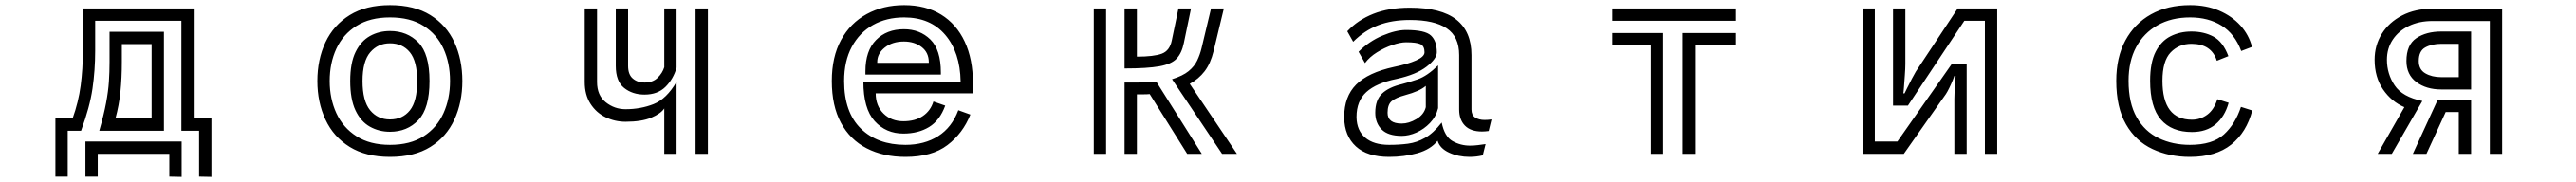

<svg xmlns="http://www.w3.org/2000/svg" viewBox="-20 -600 10040 710"><path d="M756 -90H687V-519H351V-402Q351 -326 340.5 -254Q330 -182 296 -90H244V89H196V-138H263Q286 -202 294.5 -266.5Q303 -331 303 -402V-567H735V-138H804V90L756 89ZM367 -90Q385 -153 393.5 -198.5Q402 -244 404.5 -281.5Q407 -319 407 -358V-476H619V-90ZM455 -428V-358Q455 -296 449.5 -242.5Q444 -189 430 -138H571V-428ZM640 0H361V89H313V-48H688V90L640 89Z M1500 12Q1406 12 1343 -27Q1280 -66 1248.5 -133.5Q1217 -201 1217 -284Q1217 -368 1248.5 -435Q1280 -502 1343 -541Q1406 -580 1500 -580Q1595 -580 1657.5 -541Q1720 -502 1751 -435Q1782 -368 1782 -284Q1782 -201 1751 -133.5Q1720 -66 1657.5 -27Q1595 12 1500 12ZM1500 -35Q1579 -35 1631 -68.5Q1683 -102 1708.5 -158.5Q1734 -215 1734 -284Q1734 -354 1708.5 -410Q1683 -466 1631 -499Q1579 -532 1500 -532Q1422 -532 1369.5 -499Q1317 -466 1291 -410Q1265 -354 1265 -284Q1265 -215 1291 -158.5Q1317 -102 1369.5 -68.5Q1422 -35 1500 -35ZM1500 -86Q1457 -86 1421.5 -106Q1386 -126 1365.5 -169.5Q1345 -213 1345 -284Q1345 -355 1366 -397.5Q1387 -440 1422 -459.5Q1457 -479 1500 -479Q1567 -479 1610.5 -434.5Q1654 -390 1654 -284Q1654 -177 1610.5 -131.5Q1567 -86 1500 -86ZM1500 -134Q1549 -134 1577.5 -169.5Q1606 -205 1606 -284Q1606 -361 1577.5 -396Q1549 -431 1500 -431Q1453 -431 1423 -396Q1393 -361 1393 -284Q1393 -206 1422.5 -170Q1452 -134 1500 -134Z M2617 -567V-336Q2604 -291 2573.5 -261Q2543 -231 2492 -231Q2445 -231 2412.5 -257Q2380 -283 2380 -343V-567H2428V-343Q2428 -309 2446.5 -293.5Q2465 -278 2492 -278Q2524 -278 2543 -296.5Q2562 -315 2569 -338V-567ZM2691 -567H2739V0H2691ZM2569 -177Q2556 -157 2518.5 -141Q2481 -125 2418 -125Q2377 -125 2340.5 -142.5Q2304 -160 2281.5 -195Q2259 -230 2259 -280V-567H2307V-280Q2307 -228 2341 -201Q2375 -174 2418 -174Q2477 -174 2527.5 -194Q2578 -214 2617 -281V0H2569Z M3762 -153Q3733 -80 3672.5 -34Q3612 12 3509 12Q3423 12 3358 -21.5Q3293 -55 3257.5 -121Q3222 -187 3222 -284Q3222 -378 3258 -444Q3294 -510 3358 -545Q3422 -580 3504 -580Q3588 -580 3648 -543Q3708 -506 3740 -437.5Q3772 -369 3772 -275Q3772 -266 3772 -256Q3772 -246 3771 -236H3393Q3393 -187 3423.5 -157Q3454 -127 3501 -127Q3547 -127 3577 -147.5Q3607 -168 3618 -204L3664 -188Q3643 -130 3601 -104.5Q3559 -79 3501 -79Q3433 -79 3389 -127.5Q3345 -176 3345 -282H3724Q3722 -396 3664 -464Q3606 -532 3504 -532Q3435 -532 3382.5 -502.5Q3330 -473 3300 -417.5Q3270 -362 3270 -284Q3270 -162 3335 -98.5Q3400 -35 3509 -35Q3583 -35 3636.5 -69Q3690 -103 3715 -170ZM3353 -322Q3353 -402 3394.5 -444Q3436 -486 3503 -486Q3565 -486 3606 -446Q3647 -406 3647 -317V-309H3353ZM3600 -357Q3600 -395 3572 -416.5Q3544 -438 3503 -438Q3458 -438 3428.5 -414.5Q3399 -391 3399 -358V-355H3600Z M4548 -291Q4590 -304 4612.5 -322.5Q4635 -341 4646 -364Q4657 -387 4663 -412L4700 -567H4750L4710 -401Q4698 -352 4675 -322Q4652 -292 4617 -273L4801 0H4743ZM4243 -567H4291V0H4243ZM4622 -567 4594 -432Q4586 -393 4566 -371.5Q4546 -350 4499 -341.5Q4452 -333 4363 -333V-567H4411V-379Q4477 -379 4508 -390.5Q4539 -402 4547 -442L4573 -567ZM4461 -233Q4451 -232 4436.5 -232Q4422 -232 4411 -232V0H4363V-278H4405Q4426 -278 4447 -278.5Q4468 -279 4487 -281L4664 0H4607Z M5782 -89Q5775 -88 5768.5 -87.5Q5762 -87 5756 -87Q5712 -87 5689.5 -110Q5667 -133 5667 -173V-385Q5667 -457 5618.5 -489.5Q5570 -522 5475 -522Q5405 -522 5351.5 -501.5Q5298 -481 5254 -437L5231 -478Q5272 -522 5332.5 -546Q5393 -570 5475 -570Q5597 -570 5656 -523.5Q5715 -477 5715 -385V-173Q5715 -151 5729.5 -141.5Q5744 -132 5766 -132Q5773 -132 5779.5 -132.5Q5786 -133 5793 -134ZM5759 6Q5734 12 5708 12Q5664 12 5628 -4.5Q5592 -21 5583 -51Q5556 -17 5504.5 -2.5Q5453 12 5394 12Q5309 12 5264.5 -29Q5220 -70 5219 -141V-144Q5219 -223 5265.5 -270Q5312 -317 5413 -339Q5467 -350 5499.5 -364.5Q5532 -379 5532 -396Q5532 -420 5516.5 -427.5Q5501 -435 5460 -435Q5438 -435 5407 -424.5Q5376 -414 5347 -396Q5318 -378 5300 -354L5275 -398Q5316 -439 5368 -461Q5420 -483 5460 -483Q5534 -483 5557 -461.5Q5580 -440 5580 -396Q5580 -371 5540 -340Q5500 -309 5423 -292Q5344 -276 5305.5 -241Q5267 -206 5267 -144V-142Q5268 -91 5301 -63Q5334 -35 5394 -35Q5433 -35 5467.5 -39.5Q5502 -44 5534.5 -62.5Q5567 -81 5599 -122Q5610 -67 5641.5 -49.5Q5673 -32 5709 -32Q5725 -32 5740.5 -34Q5756 -36 5770 -38ZM5585 -178Q5577 -145 5553.5 -120.5Q5530 -96 5500.5 -83Q5471 -70 5443 -70Q5390 -70 5365 -95Q5340 -120 5340 -160Q5340 -210 5366.5 -235Q5393 -260 5444 -272Q5468 -278 5505 -290.5Q5542 -303 5585 -345ZM5537 -265Q5513 -244 5457 -229Q5420 -219 5404 -205.5Q5388 -192 5388 -160Q5388 -118 5443 -118Q5471 -118 5500.5 -135.5Q5530 -153 5537 -182Z M6264 -567H6746V-519H6264ZM6538 -471H6746V-423H6586V0H6538ZM6414 -423H6264V-471H6462V0H6414Z M7716 -519H7636L7416 -188H7358V-567H7406V-351Q7406 -333 7404 -306.5Q7402 -280 7400.5 -259Q7399 -238 7398 -236H7403Q7404 -238 7412.5 -255.5Q7421 -273 7431.5 -293Q7442 -313 7447 -321L7610 -567H7764V0H7716ZM7597 -214Q7597 -228 7598 -248.5Q7599 -269 7600.5 -286Q7602 -303 7602 -304H7597Q7597 -303 7591.5 -289Q7586 -275 7578 -258.5Q7570 -242 7564 -233L7400 0H7239V-567H7287V-48H7375L7588 -352H7645V0H7597Z M8758 -169Q8736 -84 8676 -36Q8616 12 8515 12Q8435 12 8369.5 -18.5Q8304 -49 8266 -115Q8228 -181 8228 -285Q8228 -376 8263.5 -442Q8299 -508 8363.5 -544Q8428 -580 8516 -580Q8579 -580 8629 -558.5Q8679 -537 8712 -500.5Q8745 -464 8757 -417L8715 -401Q8690 -468 8638.5 -500Q8587 -532 8516 -532Q8443 -532 8389 -501.5Q8335 -471 8305.5 -416Q8276 -361 8276 -285Q8276 -198 8307.5 -142.5Q8339 -87 8393.5 -61Q8448 -35 8515 -35Q8603 -35 8647.5 -75.5Q8692 -116 8714 -183ZM8666 -199Q8651 -145 8615 -115Q8579 -85 8523 -85Q8444 -85 8402 -133.5Q8360 -182 8360 -285Q8360 -356 8381.5 -398Q8403 -440 8439.5 -458.5Q8476 -477 8521 -477Q8570 -477 8607 -457Q8644 -437 8665 -381L8620 -363Q8599 -429 8521 -429Q8472 -429 8440 -395.5Q8408 -362 8408 -285Q8408 -133 8523 -133Q8556 -133 8582.5 -152.5Q8609 -172 8622 -213Z M9684 -518H9461Q9408 -518 9368 -498.5Q9328 -479 9305.5 -445Q9283 -411 9283 -367Q9283 -312 9313 -267Q9343 -222 9421 -206L9302 0H9247L9351 -182Q9301 -203 9268 -251Q9235 -299 9235 -367Q9235 -423 9263 -468Q9291 -513 9342 -539.5Q9393 -566 9461 -566H9732V0H9684ZM9495 -251Q9436 -251 9397.5 -280Q9359 -309 9359 -362Q9359 -425 9397.5 -451Q9436 -477 9495 -477H9611V-251ZM9495 -429Q9458 -429 9432.5 -415Q9407 -401 9407 -362Q9407 -329 9432.5 -314Q9458 -299 9495 -299H9563V-429ZM9563 -163H9512L9437 0H9384L9481 -211H9611V0H9563Z"/></svg>

Font: Train One
Style: Regular
Weight: 400
Designer: Fontworks Inc.
Foundry: Fontworks Inc.
Version: Version 1.100